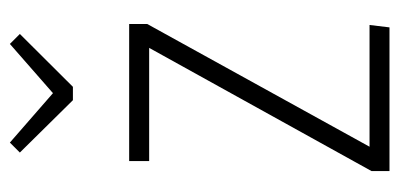

<svg xmlns="http://www.w3.org/2000/svg" viewBox="-228 -573 801 385"><g transform="rotate(-90 172.5 -380.5)"><path d="M276.9 -761.2 296.9 -741.2 190.9 -634.8H164.1L59.1 -741.2L79.1 -761.2L178.2 -674.8ZM316.9 -522V-485.8L70.8 -40H314.9L310.1 0H22V-36.1L269 -481.9H42V-522Z"/></g></svg>

Font: Fira Sans Compressed ExtraLight
Style: Regular
Weight: 250
Width: 1
Designer: Carrois Corporate & Edenspiekermann AG
Foundry: Carrois Corporate GbR & Edenspiekermann AG
Version: Version 4.203;PS 004.203;hotconv 1.0.88;makeotf.lib2.5.64775